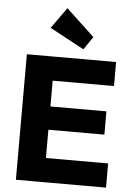

<svg xmlns="http://www.w3.org/2000/svg" viewBox="-63 -1030 742 1076"><g transform="rotate(5 307.5 -491.5)"><path d="M68 0V-706H225V0ZM188 0V-136H575V0ZM188 -295V-426H540V-295ZM188 -571V-706H570V-571ZM381 -761 188 -865 272 -983 431 -834Z"/></g></svg>

Font: Outfit
Style: Bold
Weight: 700
Designer: Rodrigo Fuenzalida
Foundry: fragTYPE
Version: Version 1.100;gftools[0.9.27]